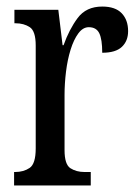

<svg xmlns="http://www.w3.org/2000/svg" viewBox="-20 -566 423 586"><path d="M23 0V-41H26Q52 -41 70.5 -53.5Q89 -66 89 -113V-427Q89 -471 71 -483Q53 -495 27 -495H24V-536H158L171 -428H174Q191 -476 217 -511Q243 -546 292 -546Q332 -546 351.5 -525.5Q371 -505 371 -471Q371 -441 352 -423Q333 -405 292 -405Q292 -446 283 -464.5Q274 -483 251 -483Q233 -483 219 -464Q205 -445 195.5 -414.5Q186 -384 181.5 -347.5Q177 -311 177 -276V-108Q177 -64 195 -52.5Q213 -41 238 -41H257V0Z"/></svg>

Font: Noto Serif ExtraCondensed
Style: Regular
Weight: 400
Width: 2
Designer: Monotype Design Team
Foundry: Monotype Imaging Inc.
Version: Version 2.015